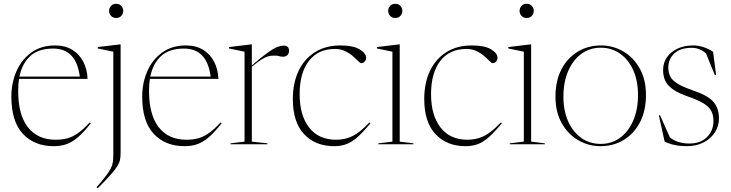

<svg xmlns="http://www.w3.org/2000/svg" viewBox="-20 -762 3858 1014"><path d="M271 -522Q325 -522 362.5 -498.5Q400 -475 420.2 -435.2Q440.5 -395.5 442.5 -345.5H80.5Q76 -316 76 -282Q76 -155.5 127.5 -89.8Q179 -24 274 -24Q309 -24 337.2 -32Q365.5 -40 393.5 -60Q421.5 -80 454 -115.5L459.5 -111Q424 -65.5 393.8 -39Q363.5 -12.5 332.8 -1.2Q302 10 264.5 10Q161.5 10 100.8 -55.2Q40 -120.5 40 -251.5Q40 -324.5 67 -386Q94 -447.5 145.8 -484.8Q197.5 -522 271 -522ZM261 -505.5Q182.5 -505.5 139.5 -465.8Q96.5 -426 82.5 -357.5H401.5Q382.5 -505.5 261 -505.5Z M593.5 -667Q576 -667 566 -678.5Q556 -690 556 -704.5Q556 -719 566 -730.5Q576 -742 593.5 -742Q611 -742 621 -730.5Q631 -719 631 -704.5Q631 -690 621 -678.5Q611 -667 593.5 -667ZM578.5 -489 496.5 -506V-513.5L613 -527.5H617V42.5Q617 62.5 614.5 78.5Q612 94.5 600.8 113.5Q589.5 132.5 565 160.2Q540.5 188 496 232.5L490 227Q521 191 538.8 167.8Q556.5 144.5 565 127.8Q573.5 111 576 94.2Q578.5 77.5 578.5 54.5Z M962 -522Q1016 -522 1053.5 -498.5Q1091 -475 1111.2 -435.2Q1131.5 -395.5 1133.5 -345.5H771.5Q767 -316 767 -282Q767 -155.5 818.5 -89.8Q870 -24 965 -24Q1000 -24 1028.2 -32Q1056.5 -40 1084.5 -60Q1112.5 -80 1145 -115.5L1150.5 -111Q1115 -65.5 1084.8 -39Q1054.5 -12.5 1023.8 -1.2Q993 10 955.5 10Q852.5 10 791.8 -55.2Q731 -120.5 731 -251.5Q731 -324.5 758 -386Q785 -447.5 836.8 -484.8Q888.5 -522 962 -522ZM952 -505.5Q873.5 -505.5 830.5 -465.8Q787.5 -426 773.5 -357.5H1092.5Q1073.5 -505.5 952 -505.5Z M1479 -521Q1506.5 -521 1506.5 -493.5Q1506.5 -479.5 1497.8 -471Q1489 -462.5 1475 -462.5Q1461.5 -462.5 1454.2 -465.5Q1447 -468.5 1428 -468.5Q1410 -468.5 1394.5 -464Q1379 -459.5 1359.5 -446.8Q1340 -434 1310 -409.5V-14L1392.5 -5V0H1197V-5L1271.5 -14V-489L1189.5 -506V-513.5L1306 -527.5H1310V-416.5Q1363.5 -462.5 1394.8 -484.8Q1426 -507 1444.8 -514Q1463.5 -521 1479 -521Z M1778 -522Q1845 -522 1879.2 -501.5Q1913.5 -481 1913.5 -456.5Q1913.5 -445.5 1906 -437Q1898.5 -428.5 1887.5 -428.5Q1882.5 -428.5 1871.5 -439.8Q1860.5 -451 1843.2 -466Q1826 -481 1802.5 -492.2Q1779 -503.5 1749.5 -503.5Q1660.5 -503.5 1611.5 -440.5Q1562.5 -377.5 1562.5 -264.5Q1562.5 -152.5 1612.8 -88.2Q1663 -24 1754.5 -24Q1802 -24 1841.2 -43Q1880.5 -62 1931.5 -115.5L1936.5 -111Q1898.5 -65 1868.8 -38.5Q1839 -12 1810 -1Q1781 10 1745 10Q1645.5 10 1586 -53.5Q1526.5 -117 1526.5 -239Q1526.5 -322.5 1556.2 -386.2Q1586 -450 1642.5 -486Q1699 -522 1778 -522Z M2067.5 -667Q2050 -667 2040 -678.5Q2030 -690 2030 -704.5Q2030 -719 2040 -730.5Q2050 -742 2067.5 -742Q2085 -742 2095 -730.5Q2105 -719 2105 -704.5Q2105 -690 2095 -678.5Q2085 -667 2067.5 -667ZM2091 -527.5V-14L2163.5 -5V0H1978V-5L2052.5 -14V-489L1970.5 -506V-513.5L2087 -527.5Z M2472 -522Q2539 -522 2573.2 -501.5Q2607.5 -481 2607.5 -456.5Q2607.5 -445.5 2600 -437Q2592.5 -428.5 2581.5 -428.5Q2576.5 -428.5 2565.5 -439.8Q2554.5 -451 2537.2 -466Q2520 -481 2496.5 -492.2Q2473 -503.5 2443.5 -503.5Q2354.5 -503.5 2305.5 -440.5Q2256.5 -377.5 2256.5 -264.5Q2256.5 -152.5 2306.8 -88.2Q2357 -24 2448.5 -24Q2496 -24 2535.2 -43Q2574.5 -62 2625.5 -115.5L2630.5 -111Q2592.5 -65 2562.8 -38.5Q2533 -12 2504 -1Q2475 10 2439 10Q2339.5 10 2280 -53.5Q2220.5 -117 2220.5 -239Q2220.5 -322.5 2250.2 -386.2Q2280 -450 2336.5 -486Q2393 -522 2472 -522Z M2761.5 -667Q2744 -667 2734 -678.5Q2724 -690 2724 -704.5Q2724 -719 2734 -730.5Q2744 -742 2761.5 -742Q2779 -742 2789 -730.5Q2799 -719 2799 -704.5Q2799 -690 2789 -678.5Q2779 -667 2761.5 -667ZM2785 -527.5V-14L2857.5 -5V0H2672V-5L2746.5 -14V-489L2664.5 -506V-513.5L2781 -527.5Z M3151.5 10Q3088 10 3033.8 -21.5Q2979.5 -53 2946.5 -111.8Q2913.5 -170.5 2913.5 -251.5Q2913.5 -335.5 2945.2 -396Q2977 -456.5 3031.5 -489.2Q3086 -522 3153.5 -522Q3217.5 -522 3271.5 -490.5Q3325.5 -459 3358.5 -400.5Q3391.5 -342 3391.5 -260.5Q3391.5 -177 3359.8 -116.2Q3328 -55.5 3273.8 -22.8Q3219.5 10 3151.5 10ZM3152.5 -2Q3211 -2 3255.2 -34.8Q3299.5 -67.5 3324.5 -125.8Q3349.5 -184 3349.5 -260.5Q3349.5 -334.5 3324.5 -390.8Q3299.5 -447 3255 -478.5Q3210.5 -510 3152.5 -510Q3094 -510 3049.8 -477.2Q3005.5 -444.5 2980.5 -386.2Q2955.5 -328 2955.5 -251.5Q2955.5 -177.5 2980.5 -121.2Q3005.5 -65 3050 -33.5Q3094.5 -2 3152.5 -2Z M3639 -522Q3694.5 -522 3746 -488.5L3762 -366H3755L3708.5 -480Q3675 -509.5 3634 -509.5Q3572.5 -509.5 3541 -479.8Q3509.5 -450 3509.5 -404.5Q3509.5 -379.5 3519.2 -359.2Q3529 -339 3556.8 -321.2Q3584.5 -303.5 3638.5 -285Q3720 -257.5 3748.5 -223.2Q3777 -189 3777 -137Q3777 -96.5 3755.8 -63.2Q3734.5 -30 3696.2 -10Q3658 10 3606.5 10Q3573.5 10 3544.2 4Q3515 -2 3490 -14.5L3459.5 -153H3466L3518 -36Q3534 -22.5 3560.5 -13.2Q3587 -4 3620.5 -4Q3680 -4 3714 -38.2Q3748 -72.5 3748 -122.5Q3748 -153 3737 -175Q3726 -197 3697.2 -215Q3668.5 -233 3615.5 -251.5Q3562.5 -270 3533.5 -290.5Q3504.5 -311 3493.2 -335.8Q3482 -360.5 3482 -391.5Q3482 -431.5 3503.2 -460.8Q3524.5 -490 3560 -506Q3595.5 -522 3639 -522Z"/></svg>

Font: Newsreader Display ExtraLight
Style: Regular
Weight: 275
Designer: Hugues Gentile
Foundry: Production Type
Version: Version 1.002